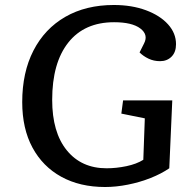

<svg xmlns="http://www.w3.org/2000/svg" viewBox="-20 -735 760 769"><path d="M670 -333 658 -61Q626 -39 583 -22Q540 -5 492.5 4.5Q445 14 401 14Q300 14 225.5 -27Q151 -68 110 -144Q69 -220 69 -326Q69 -445 114 -532.5Q159 -620 241.5 -667.5Q324 -715 436 -715Q508 -715 564.5 -694Q621 -673 653 -637.5Q685 -602 685 -558Q685 -526 667 -508Q649 -490 621 -490Q596 -490 575 -500Q554 -510 539 -525L557 -561Q575 -596 542 -621Q509 -646 437 -646Q318 -646 253.5 -564.5Q189 -483 189 -335Q189 -205 247.5 -133Q306 -61 407 -61Q446 -61 486.5 -69.5Q527 -78 554 -95L560 -261L466 -280L473 -333Z"/></svg>

Font: Literata 7pt Medium
Style: Italic
Weight: 500
Italic angle: -2°
Designer: Latin by Veronika Burian and Jose Scaglione. Greek by Irene Vlachou. Cyrillic by Vera Evstafieva
Foundry: TypeTogether
Version: Version 3.002